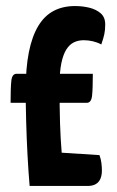

<svg xmlns="http://www.w3.org/2000/svg" viewBox="-20 -615 386 635"><path d="M78 0Q74 -46 71 -102Q68 -158 66.5 -214.5Q65 -271 65 -316Q65 -390 75.5 -442.5Q86 -495 106.5 -529Q127 -563 157.5 -579Q188 -595 228 -595Q253 -595 275.5 -589.5Q298 -584 313 -571Q328 -558 328 -534Q328 -516 325 -502Q322 -488 315 -468Q302 -475 287 -478.5Q272 -482 257 -482Q239 -482 224.5 -475Q210 -468 199.5 -451.5Q189 -435 183 -406.5Q177 -378 177 -334Q177 -258 178.5 -208.5Q180 -159 184 -110L309 -102Q314 -88 315.5 -75Q317 -62 317 -51Q317 -35 312 -23.5Q307 -12 296.5 -6Q286 0 270 0ZM15 -275Q15 -325 17.5 -348Q20 -371 35 -371H287Q287 -322 284.5 -298.5Q282 -275 267 -275Z"/></svg>

Font: Yanone Kaffeesatz
Style: Bold
Weight: 700
Designer: Yanone (Cyrillic: Daniel Pouzeot, Huerta Tipografica, and Cyreal)
Foundry: Yanone
Version: Version 2.003